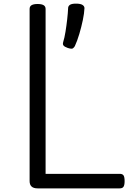

<svg xmlns="http://www.w3.org/2000/svg" viewBox="-20 -1037 734 1057"><path d="M187 0Q143 0 143 -40V-988Q143 -1002 154 -1008.5Q165 -1015 187 -1015Q209 -1015 220 -1008.5Q231 -1002 231 -988V-80H639Q654 -80 660 -71.5Q666 -63 666 -40Q666 -18 660 -9Q654 0 639 0ZM353 -773Q336 -779 330 -786Q324 -793 328 -806Q335 -828 340.5 -862Q346 -896 350 -931.5Q354 -967 355 -992Q355 -1003 364.5 -1010Q374 -1017 398 -1017Q423 -1017 434 -1010Q445 -1003 445 -992Q444 -965 436 -926.5Q428 -888 416.5 -849.5Q405 -811 392 -783Q388 -776 381.5 -771Q375 -766 353 -773Z"/></svg>

Font: Playwrite NG Modern
Style: Regular
Weight: 400
Designer: Veronika Burian, José Scaglione
Foundry: TypeTogether
Version: Version 1.002